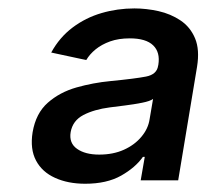

<svg xmlns="http://www.w3.org/2000/svg" viewBox="-20 -760 498 463"><path d="M185.5 -316.9Q144 -316.9 112.8 -331.1Q81.5 -345.2 66.9 -372.8Q52.2 -400.4 58.6 -440.9Q66.4 -486.8 95.2 -512.2Q124 -537.6 164.3 -549.1Q204.6 -560.5 246.6 -564.5Q306.2 -570.3 332.3 -575.4Q358.4 -580.6 361.3 -601.6L361.8 -603.5Q366.7 -633.8 349.4 -650.6Q332 -667.5 293 -667.5Q266.1 -667.5 245.6 -660.2Q225.1 -652.8 210.7 -641.1Q196.3 -629.4 188 -615.2L103.5 -633.3Q123.5 -669.9 155 -693.6Q186.5 -717.3 224.9 -728.5Q263.2 -739.7 304.2 -739.7Q332.5 -739.7 362.1 -733.2Q391.6 -726.6 415.3 -710.7Q439 -694.8 450.4 -667.5Q461.9 -640.1 455.1 -598.6L409.7 -325.2H319.3L329.1 -381.8H324.7Q306.6 -356 272 -336.4Q237.3 -316.9 185.5 -316.9ZM219.2 -387.2Q252.9 -387.2 278.8 -398.9Q304.7 -410.6 321 -430.2Q337.4 -449.7 340.8 -472.7L349.1 -521.5Q342.3 -516.1 322.5 -512.2Q302.7 -508.3 281 -505.6Q259.3 -502.9 244.6 -501Q207 -496.1 181.2 -482.7Q155.3 -469.2 150.4 -441.4Q146 -415 165.8 -401.1Q185.5 -387.2 219.2 -387.2Z"/></svg>

Font: Inter Medium
Style: Italic
Weight: 500
Italic angle: -9.3988°
Designer: Rasmus Andersson
Foundry: rsms
Version: Version 4.001;git-66647c0bb